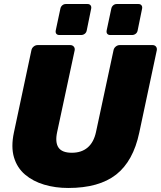

<svg xmlns="http://www.w3.org/2000/svg" viewBox="-20 -924 800 954"><path d="M319 10Q255 10 199.5 -6.5Q144 -23 104.5 -56.5Q65 -90 49.5 -142Q34 -194 49 -265L136 -674Q138 -685 147 -692.5Q156 -700 167 -700H329Q340 -700 346.5 -692.5Q353 -685 351 -674L264 -268Q253 -217 270.5 -191Q288 -165 337 -165Q385 -165 415.5 -191Q446 -217 457 -268L544 -674Q546 -685 555 -692.5Q564 -700 575 -700H738Q749 -700 755 -692.5Q761 -685 759 -674L672 -265Q642 -123 557 -56.5Q472 10 319 10ZM528 -750Q518 -750 513 -756Q508 -762 510 -773L533 -881Q535 -891 542.5 -897.5Q550 -904 560 -904H668Q678 -904 683 -897.5Q688 -891 686 -881L664 -773Q662 -762 654 -756Q646 -750 636 -750ZM275 -750Q265 -750 260 -756Q255 -762 257 -773L280 -881Q282 -891 289.5 -897.5Q297 -904 307 -904H415Q425 -904 430 -897.5Q435 -891 433 -881L411 -773Q409 -762 401 -756Q393 -750 383 -750Z"/></svg>

Font: Rubik ExtraBold
Style: Italic
Weight: 800
Italic angle: -12°
Designer: Hubert and Fischer
Foundry: Hubert and Fischer
Version: Version 2.300;gftools[0.9.30]